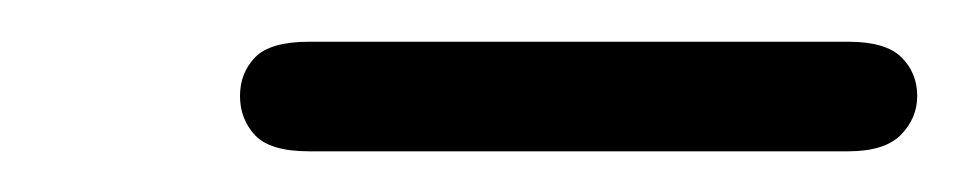

<svg xmlns="http://www.w3.org/2000/svg" viewBox="-20 -743 460 92"><path d="M128 -670.5Q109.5 -670.5 102.2 -678.2Q95 -686 95 -697Q95 -708 102.2 -715.5Q109.5 -723 128 -723H386.5Q404.5 -723 412 -715.5Q419.5 -708 419.5 -697Q419.5 -686.5 411.8 -678.5Q404 -670.5 386.5 -670.5Z"/></svg>

Font: Edu NSW ACT Cursive
Style: Regular
Weight: 400
Designer: Tina and Corey Anderson, Eben Sorkin, Mirko Velimirovic
Foundry: Sorkin Type Co.
Version: Version 2.000